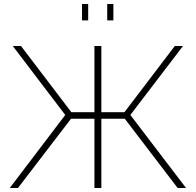

<svg xmlns="http://www.w3.org/2000/svg" viewBox="-20 -940 979 960"><path d="M390.1 -837.9V-919.9H420.9V-837.9ZM516.1 -837.9V-919.9H546.9V-837.9ZM28.8 0 306.2 -365.2 43.9 -710H85L336.9 -378.9H452.1V-710H486.8V-378.9H602.1L854 -710H895L631.8 -365.2L910.2 0H868.2L604 -346.2H486.8V0H452.1V-346.2H335L69.8 0Z"/></svg>

Font: Rawline ExtraLight
Style: Regular
Weight: 275
Designer: Matt McInerney, Pablo Impallari, Rodrigo Fuenzalida
Foundry: Matt McInerney, Pablo Impallari, Rodrigo Fuenzalida
Version: Version 4.020;PS 004.020;hotconv 1.0.88;makeotf.lib2.5.64775